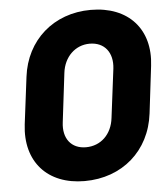

<svg xmlns="http://www.w3.org/2000/svg" viewBox="-52 -754 703 812"><g transform="rotate(-5 299.5 -348.5)"><path d="M275 11C435 11 554 -93 573 -250L597 -450C616 -604 523 -708 363 -708C205 -708 87 -604 68 -450L43 -250C24 -93 117 11 275 11ZM293 -131C231 -131 195 -176 204 -245L229 -452C237 -520 285 -566 346 -566C409 -566 445 -520 437 -452L411 -245C403 -176 356 -131 293 -131Z"/></g></svg>

Font: Barlow ExtraBold
Style: Italic
Weight: 800
Italic angle: -7°
Designer: Jeremy Tribby
Foundry: Tribby Type
Version: Version 1.422;hotconv 1.0.109;makeotfexe 2.5.65596